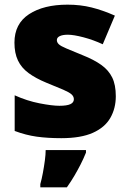

<svg xmlns="http://www.w3.org/2000/svg" viewBox="-20 -583 557 824"><path d="M477 -170Q477 -118 453.5 -77Q430 -36 378.5 -13Q327 10 243 10Q184 10 137.5 3.5Q91 -3 43 -21V-174Q96 -150 150 -139.5Q204 -129 235 -129Q267 -129 282 -136Q297 -143 297 -157Q297 -169 287 -178Q277 -187 251.5 -198Q226 -209 179 -228Q133 -247 102.5 -269.5Q72 -292 57 -323.5Q42 -355 42 -400Q42 -481 104.5 -522Q167 -563 270 -563Q325 -563 373 -551Q421 -539 473 -516L421 -393Q380 -412 338 -423Q296 -434 271 -434Q249 -434 236.5 -428Q224 -422 224 -411Q224 -401 232.5 -393Q241 -385 265 -375Q289 -365 335 -346Q383 -327 414.5 -304.5Q446 -282 461.5 -250.5Q477 -219 477 -170ZM349 72Q338 99 326 122.5Q314 146 300 170Q286 194 267 221H153V207Q159 186 164 159Q169 132 172.5 106Q176 80 176 61H349Z"/></svg>

Font: Noto Sans Thai Black
Style: Regular
Weight: 900
Version: Version 2.001